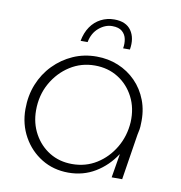

<svg xmlns="http://www.w3.org/2000/svg" viewBox="-80 -775 813 863"><g transform="rotate(10 326.5 -344.0)"><path d="M288 13Q220 13 166 -20Q112 -53 80.5 -109.5Q49 -166 49 -235Q49 -297 70 -349Q91 -401 129 -440Q167 -479 216.5 -501Q266 -523 324 -523Q377 -523 423 -504Q469 -485 503.5 -450Q538 -415 556.5 -366.5Q575 -318 572 -259Q572 -246 570 -233.5Q568 -221 565 -209L532 0H484L502 -108H501Q465 -53 410.5 -20Q356 13 288 13ZM298 -28Q360 -28 409.5 -59Q459 -90 490 -142.5Q521 -195 525 -259Q528 -323 502 -373.5Q476 -424 429.5 -453Q383 -482 323 -482Q261 -482 210 -449.5Q159 -417 128 -362Q97 -307 97 -238Q97 -179 123.5 -131Q150 -83 195 -55.5Q240 -28 298 -28ZM240 -580Q247 -618 265.5 -645Q284 -672 312 -686.5Q340 -701 373 -701Q427 -701 450.5 -667Q474 -633 465 -580H434Q438 -602 434 -622.5Q430 -643 414.5 -656.5Q399 -670 369 -670Q337 -670 308.5 -646Q280 -622 272 -580Z"/></g></svg>

Font: MuseoModerno ExtraLight
Style: Italic
Weight: 250
Italic angle: -9°
Designer: Pablo Cosgaya, Héctor Gatti, Marcela Romero, and the Authors of The MuseoModerno Project.
Foundry: Omnibus-Type Team
Version: Version 1.003